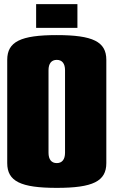

<svg xmlns="http://www.w3.org/2000/svg" viewBox="-20 -900 550 930"><path d="M155 -765H355V-880H155ZM255 -730C80 -730 15 -698 15 -610V-110C15 -22 80 10 255 10C430 10 495 -22 495 -110V-610C495 -698 430 -730 255 -730ZM255 -610C281 -610 295 -592 295 -560V-160C295 -128 281 -110 255 -110C229 -110 215 -128 215 -160V-560C215 -592 229 -610 255 -610Z"/></svg>

Font: MikodacsPCS
Style: Regular
Weight: 900
Designer: gluk (gluksza@wp.pl)
Foundry: gluk (gluksza@wp.pl)
Version: Version 0.27